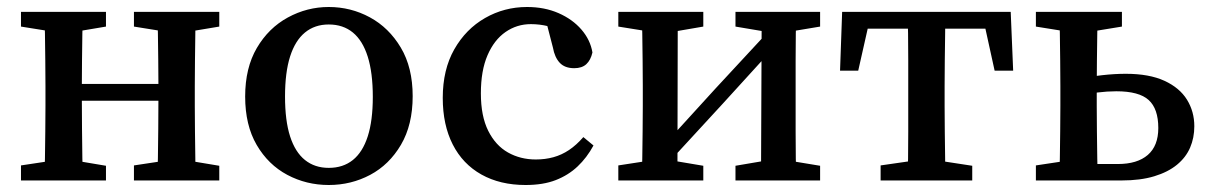

<svg xmlns="http://www.w3.org/2000/svg" viewBox="-20 -516 3463 549"><path d="M107 0Q108 -25 108.5 -62.5Q109 -100 109.5 -140Q110 -180 110 -213V-270Q110 -303 109.5 -343Q109 -383 108.5 -420.5Q108 -458 107 -482H217Q216 -458 215.5 -420.5Q215 -383 214.5 -343Q214 -303 214 -270V-237Q214 -192 214.5 -147Q215 -102 215.5 -63.5Q216 -25 217 0ZM430 0Q431 -26 431.5 -64Q432 -102 432.5 -147Q433 -192 433 -237V-270Q433 -303 432.5 -343Q432 -383 431.5 -420.5Q431 -458 430 -482H539Q539 -458 538.5 -420.5Q538 -383 537.5 -343Q537 -303 537 -270V-213Q537 -180 537.5 -140Q538 -100 538.5 -63Q539 -26 539 0ZM40 0V-43L146 -59H182L283 -42V0ZM40 -440V-482H283V-440L182 -423H146ZM363 0V-43L469 -59H505L607 -42V0ZM363 -440V-482H607V-440L505 -423H469ZM169 -228V-276H478V-228Z M920 13Q856 13 801.5 -16Q747 -45 714 -101.5Q681 -158 681 -240Q681 -322 714.5 -379Q748 -436 803 -466Q858 -496 920 -496Q983 -496 1037.5 -466.5Q1092 -437 1126 -380Q1160 -323 1160 -241Q1160 -159 1126.5 -102Q1093 -45 1038.5 -16Q984 13 920 13ZM920 -36Q961 -36 989 -58.5Q1017 -81 1031.5 -126Q1046 -171 1046 -239Q1046 -308 1031.5 -354Q1017 -400 989 -423Q961 -446 920 -446Q880 -446 852 -423Q824 -400 809.5 -354.5Q795 -309 795 -240Q795 -171 809.5 -126Q824 -81 852 -58.5Q880 -36 920 -36Z M1483 13Q1410 13 1356.5 -17Q1303 -47 1274.5 -103Q1246 -159 1246 -236Q1246 -317 1279 -375Q1312 -433 1367 -464.5Q1422 -496 1487 -496Q1537 -496 1577 -478.5Q1617 -461 1642.5 -431.5Q1668 -402 1674 -366Q1669 -344 1656.5 -332.5Q1644 -321 1622 -321Q1595 -321 1580.5 -336.5Q1566 -352 1561 -380L1539 -465L1596 -423Q1572 -435 1547.5 -441Q1523 -447 1498 -447Q1458 -447 1425.5 -424.5Q1393 -402 1374 -358Q1355 -314 1355 -249Q1355 -184 1376 -142Q1397 -100 1432.5 -80Q1468 -60 1512 -60Q1539 -60 1562.5 -66.5Q1586 -73 1607 -87Q1628 -101 1648 -124L1677 -100Q1658 -65 1631.5 -40Q1605 -15 1569 -1Q1533 13 1483 13Z M1748 0V-43L1852 -59H1890L1991 -42V0ZM2083 0V-42L2183 -59H2222L2325 -42V0ZM1815 0Q1816 -25 1816.5 -62.5Q1817 -100 1817.5 -140Q1818 -180 1818 -213V-270Q1818 -303 1817.5 -343Q1817 -383 1816.5 -420.5Q1816 -458 1815 -482H1918L1917 0ZM1886 -45 1849 -82H1861L2026 -263L2191 -441L2223 -400H2211L2048 -221ZM2156 0 2158 -482H2257Q2256 -458 2255.5 -420.5Q2255 -383 2255 -343Q2255 -303 2255 -270V-213Q2255 -180 2255 -140Q2255 -100 2255.5 -62.5Q2256 -25 2257 0ZM1748 -440V-482H1991V-440L1892 -423H1854ZM2083 -440V-482H2325V-440L2223 -423H2184Z M2382 -314 2388 -482H2870L2877 -314H2824L2788 -478L2840 -434H2419L2471 -478L2434 -314ZM2498 0V-43L2609 -59H2649L2760 -42V0ZM2575 0Q2576 -25 2576.5 -62.5Q2577 -100 2577 -140Q2577 -180 2577 -213V-270Q2577 -303 2577 -343Q2577 -383 2576.5 -420.5Q2576 -458 2575 -482H2683Q2683 -458 2682.5 -420.5Q2682 -383 2681.5 -343Q2681 -303 2681 -270V-213Q2681 -180 2681.5 -140Q2682 -100 2682.5 -62.5Q2683 -25 2683 0Z M3071 0V-47H3176Q3232 -47 3262 -73Q3292 -99 3292 -150Q3292 -205 3264.5 -230Q3237 -255 3172 -255Q3146 -255 3118 -251.5Q3090 -248 3067 -242V-290Q3096 -297 3131.5 -301Q3167 -305 3199 -305Q3266 -305 3309.5 -285Q3353 -265 3374 -231Q3395 -197 3395 -155Q3395 -122 3383 -94Q3371 -66 3345.5 -45Q3320 -24 3280.5 -12Q3241 0 3187 0ZM3009 0Q3010 -26 3010.5 -63Q3011 -100 3011.5 -140Q3012 -180 3012 -213V-270Q3012 -303 3011.5 -343Q3011 -383 3010.5 -420.5Q3010 -458 3009 -482H3119Q3118 -458 3117.5 -420Q3117 -382 3116.5 -341.5Q3116 -301 3116 -268V-213Q3116 -180 3116.5 -140Q3117 -100 3117.5 -63Q3118 -26 3119 0ZM2942 -440V-482H3188V-440L3084 -423H3048ZM2942 0V-43L3048 -59H3063V0Z"/></svg>

Font: Source Serif 4 18pt Medium
Style: Regular
Weight: 500
Designer: Frank Grießhammer
Foundry: Adobe Systems Incorporated
Version: Version 4.004;hotconv 1.0.116;makeotfexe 2.5.65601